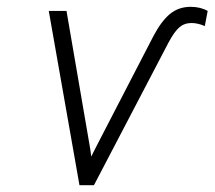

<svg xmlns="http://www.w3.org/2000/svg" viewBox="-20 -543 629 563"><path d="M213 0 123 -511H175L237.5 -147.5Q240 -132.5 243 -115.5Q246 -98.5 247.5 -84Q254.5 -98.5 263.5 -115.5Q272.5 -132.5 280 -147.5L429 -435.5Q452.5 -480.5 478 -501.8Q503.5 -523 539.5 -523Q553.5 -523 566.5 -519.8Q579.5 -516.5 589 -511L580.5 -466.5Q570.5 -471 560.8 -473.2Q551 -475.5 541.5 -475.5Q520.5 -475.5 505.8 -462.8Q491 -450 474 -418L255.5 0Z"/></svg>

Font: Overpass ExtraLight
Style: Italic
Weight: 250
Italic angle: -10°
Designer: Delve Withrington, Dave Bailey, Thomas Jockin
Foundry: Delve Fonts LLC
Version: Version 4.000